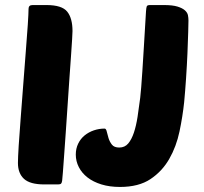

<svg xmlns="http://www.w3.org/2000/svg" viewBox="-20 -730 806 760"><path d="M155 0Q99 0 75 -22Q51 -44 51 -85Q51 -105 54 -153.5Q57 -202 62 -264Q67 -326 72 -395Q77 -464 82 -525Q87 -586 90 -632Q93 -678 93 -695Q93 -710 109 -710H164Q225 -710 246 -684Q267 -658 267 -607Q267 -602 265.5 -575Q264 -548 261 -507Q258 -466 254.5 -415.5Q251 -365 247.5 -312Q244 -259 240.5 -208.5Q237 -158 234 -117Q231 -76 229 -48.5Q227 -21 226 -15Q225 -7 222 -3.5Q219 0 210 0ZM452 -146Q474 -146 487.5 -162Q501 -178 510 -205Q519 -232 524.5 -267.5Q530 -303 535 -343Q537 -361 539 -385.5Q541 -410 543.5 -448.5Q546 -487 549.5 -544.5Q553 -602 558 -686Q559 -700 561 -705Q563 -710 574 -710H629Q663 -710 682.5 -704Q702 -698 712 -689Q722 -680 724 -669.5Q726 -659 726 -649Q726 -639 725 -603Q724 -567 722 -519.5Q720 -472 716.5 -420Q713 -368 709 -326Q703 -269 690.5 -209.5Q678 -150 650 -101Q622 -52 575.5 -21Q529 10 455 10Q414 10 381.5 0Q349 -10 326.5 -27.5Q304 -45 292 -68.5Q280 -92 280 -118Q280 -142 289.5 -161.5Q299 -181 315 -194Q331 -207 351.5 -214Q372 -221 394 -221Q400 -221 402.5 -209.5Q405 -198 409.5 -183.5Q414 -169 423 -157.5Q432 -146 452 -146Z"/></svg>

Font: PoetsenOne
Style: Regular
Weight: 400
Designer: Rodrigo Fuenzalida, Pablo Impallari
Foundry: Pablo Impallari, Rodrigo Fuenzalida
Version: Version 1.000; ttfautohint (v0.8) -G 200 -r 50